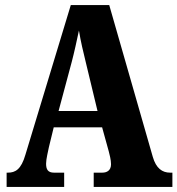

<svg xmlns="http://www.w3.org/2000/svg" viewBox="-20 -734 697 754"><path d="M6 0H232V-56H192C168 -56 161 -69 161 -91C161 -110 169 -140 172 -156L191 -234H381L407 -140C410 -129 416 -106 416 -89C416 -64 399 -56 382 -56H348V0H657V-56H648C617 -56 593 -73 580 -118L409 -714H258L80 -127C63 -68 40 -56 11 -56H6ZM210 -298 262 -492C272 -530 281 -572 290 -614C297 -571 307 -530 317 -489L363 -298Z"/></svg>

Font: Noto Serif Georgian ExtraCondensed Black
Style: Regular
Weight: 900
Width: 2
Designer: Monotype Design Team, Akaki Razmadze
Foundry: Google LLC
Version: Version 2.003